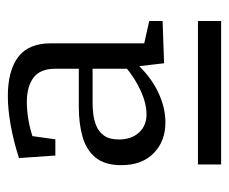

<svg xmlns="http://www.w3.org/2000/svg" viewBox="-66 -680 571 478"><g transform="rotate(-90 219.0 -441.5)"><path d="M349.7 -353.7 336.7 -370.3 405.3 -355V-321.7L300 -318L292 -386.7L297 -384.3Q266 -351 228 -332.8Q190 -314.7 152.7 -314.7Q106 -314.7 76.2 -343.8Q46.3 -373 46.3 -424.7Q46.3 -465.3 65 -488.3Q83.7 -511.3 116.3 -520.8Q149 -530.3 191.7 -530.3H292.3L286.3 -524.7V-589.3Q286.3 -626.3 264.3 -643Q242.3 -659.7 203.3 -659.7Q183 -659.7 159.7 -655.8Q136.3 -652 111 -643.3L120 -655.7L110.7 -588.7H70.3L64 -679.3Q107 -693 146.5 -700Q186 -707 218 -707Q281.3 -707 315.5 -681.3Q349.7 -655.7 349.7 -599.3ZM110.3 -430.3Q110.3 -399 127.7 -380.3Q145 -361.7 172.7 -361.7Q199 -361.7 230.5 -375.7Q262 -389.7 290.7 -414L286.3 -400.7V-504L292.7 -496H201.3Q189.3 -496 174 -494.3Q158.7 -492.7 143.8 -486.5Q129 -480.3 119.7 -467.2Q110.3 -454 110.3 -430.3ZM48 -176V-233.7H405.3V-176Z"/></g></svg>

Font: Bitter Thin
Style: Regular
Weight: 100
Designer: Sol Matas, and Bitter project Authors
Foundry: Sol Matas
Version: Version 2.002